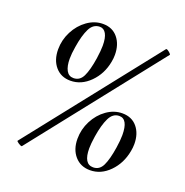

<svg xmlns="http://www.w3.org/2000/svg" viewBox="-107 -658 736 764"><g transform="rotate(20 261.0 -276.0)"><path d="M64 8Q59 8 49.5 1.5Q40 -5 42 -7L472 -551Q472 -552 474 -552Q479 -552 487.5 -544.5Q496 -537 494 -535L65 8ZM263 -96Q263 -136 281.5 -172Q300 -208 331 -230Q362 -252 397 -252Q437 -252 460 -224.5Q483 -197 483 -153Q483 -138 480 -123Q470 -68 434 -31.5Q398 5 352 5Q312 5 287.5 -23Q263 -51 263 -96ZM421 -116Q426 -149 426 -170Q426 -238 389 -238Q362 -238 347.5 -208.5Q333 -179 325 -128Q320 -96 320 -76Q320 -10 360 -10Q387 -10 400 -37Q413 -64 421 -116ZM69 -404Q69 -444 87.5 -480Q106 -516 137 -538Q168 -560 203 -560Q243 -560 266 -532Q289 -504 289 -460Q289 -445 286 -430Q276 -376 239.5 -339.5Q203 -303 157 -303Q117 -303 93 -331Q69 -359 69 -404ZM226 -423Q231 -458 231 -478Q231 -511 221.5 -528Q212 -545 195 -545Q167 -545 152.5 -516Q138 -487 130 -436Q125 -406 125 -385Q125 -353 135 -335Q145 -317 165 -317Q192 -317 205 -344Q218 -371 226 -423Z"/></g></svg>

Font: Cormorant Infant Medium
Style: Italic
Weight: 500
Italic angle: -10°
Designer: Christian Thalmann (Catharsis Fonts)
Foundry: Catharsis Fonts
Version: Version 4.000